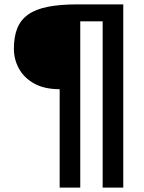

<svg xmlns="http://www.w3.org/2000/svg" viewBox="-20 -731 663 883"><path d="M254.4 131.8V-320.8Q184.1 -320.8 137.5 -346.7Q90.8 -372.6 67.4 -415Q43.9 -457.5 43.9 -506.8Q43.9 -563 59.8 -601.8Q75.7 -640.6 110.4 -664.8Q145 -689 201.2 -700Q257.3 -710.9 337.9 -710.9H546.9V131.8H452.1V-632.8H349.1V131.8Z"/></svg>

Font: Comme Black
Style: Regular
Weight: 900
Version: Version 1.000;gftools[0.9.27]